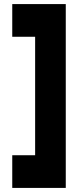

<svg xmlns="http://www.w3.org/2000/svg" viewBox="-20 -820 402 940"><path d="M40 100V-60H152V-640H40V-800H302V100Z"/></svg>

Font: Oak Sans Black
Style: Regular
Weight: 900
Designer: Erik Kennedy, Walven
Foundry: Erik Kennedy, Walven
Version: Version 1.000